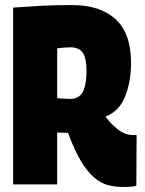

<svg xmlns="http://www.w3.org/2000/svg" viewBox="-20 -729 573 759"><path d="M464 10Q435 10 407.5 3Q380 -4 353.5 -26Q327 -48 301 -90.5Q275 -133 249 -204Q246 -204 240 -204Q232 -204 224 -204.5Q216 -205 206 -205V0H32V-699Q87 -703 141 -706Q195 -709 264 -709Q376 -709 437 -653Q498 -597 498 -480Q498 -406 474.5 -347.5Q451 -289 397 -268Q418 -239 446.5 -217Q475 -195 507 -195H520L519 5Q511 8 498 9Q485 10 464 10ZM257 -338Q292 -338 307 -365Q322 -392 322 -450Q322 -498 307.5 -520Q293 -542 258 -542Q246 -542 234.5 -541Q223 -540 206 -538V-341Q219 -340 230.5 -339Q242 -338 257 -338Z"/></svg>

Font: Georama Condensed Black
Style: Regular
Weight: 900
Width: 3
Designer: Jean-Baptiste Levee
Foundry: Production Type
Version: Version 1.000